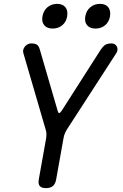

<svg xmlns="http://www.w3.org/2000/svg" viewBox="-20 -965 640 995"><path d="M475 -817Q446 -817 431.5 -834Q417 -851 422 -880Q427 -910 448 -927.5Q469 -945 498 -945Q527 -945 541 -927.5Q555 -910 550 -880Q545 -851 524.5 -834Q504 -817 475 -817ZM253 -817Q224 -817 209.5 -834Q195 -851 200 -880Q205 -910 226 -927.5Q247 -945 276 -945Q305 -945 319 -927.5Q333 -910 328 -880Q323 -851 302.5 -834Q282 -817 253 -817ZM218 10Q195 10 186 -1Q177 -12 181 -35L219 -248Q221 -261 220.5 -273Q220 -285 216 -296L101 -690Q98 -700 101 -709Q104 -718 110 -725Q116 -732 124.5 -736Q133 -740 141 -740Q160 -740 170.5 -734Q181 -728 187 -706L279 -390Q282 -379 286.5 -379Q291 -379 299 -390L501 -706Q516 -728 528 -734Q540 -740 559 -740Q567 -740 574 -736Q581 -732 585 -725Q589 -718 589 -709Q589 -700 583 -690L328 -296Q321 -285 316 -273Q311 -261 309 -248L271 -35Q267 -12 254 -1Q241 10 218 10Z"/></svg>

Font: Maple Mono
Style: Italic
Weight: 400
Italic angle: -10°
Monospace: yes
Designer: subframe7536
Version: Version 7.300